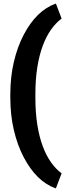

<svg xmlns="http://www.w3.org/2000/svg" viewBox="-20 -800 381 1036"><path d="M312.5 135.3 281.7 215.8H278.8Q176.3 178.7 107.9 48.3Q74.2 -15.6 54.9 -97.4Q35.6 -179.2 35.6 -274.9V-289.6Q35.6 -384.8 54.9 -466.6Q74.2 -548.3 107.9 -612.3Q176.3 -742.7 278.8 -779.8L281.7 -780.3L312.5 -699.7Q281.7 -677.2 255.9 -640.9Q230 -604.5 210.9 -553.7Q191.9 -502.9 181.4 -437.3Q170.9 -371.6 170.9 -290.5V-273.9Q170.9 -192.4 181.4 -126.7Q191.9 -61 210.9 -10.3Q230 40.5 255.9 76.7Q281.7 112.8 312.5 135.3Z"/></svg>

Font: Battambang Black
Style: Regular
Weight: 900
Designer: Danh Hong
Version: Version 8.002; ttfautohint (v1.8.3)